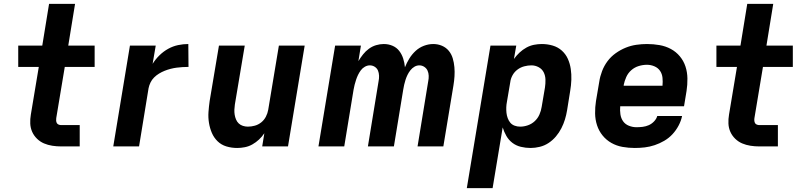

<svg xmlns="http://www.w3.org/2000/svg" viewBox="-20 -755 4140 990"><path d="M296 0Q272 0 249.5 -3.5Q227 -7 207 -15.5Q187 -24 171 -39.5Q155 -55 146 -75Q137 -95 136 -118Q135 -141 139 -164L180 -410H74V-520H198L233 -735H367L332 -520H468V-410H314L270 -146Q269 -140 269.5 -133Q270 -126 273 -120.5Q276 -115 282.5 -112.5Q289 -110 295 -110H391V0Z M564 0 650 -520H783L767 -426Q782 -450 802.5 -470Q823 -490 847.5 -503.5Q872 -517 898.5 -522.5Q925 -528 951 -528L952 -410Q937 -410 921 -409Q905 -408 890 -406Q875 -404 859.5 -400Q844 -396 829 -390Q814 -384 800 -375.5Q786 -367 774.5 -355.5Q763 -344 756 -329.5Q749 -315 746 -300L697 0Z M1203 8Q1174 8 1147.5 0Q1121 -8 1102 -26.5Q1083 -45 1072.5 -69.5Q1062 -94 1057.5 -121.5Q1053 -149 1055 -177.5Q1057 -206 1061 -234L1109 -520H1242L1191 -216Q1189 -203 1188.5 -189.5Q1188 -176 1190 -163.5Q1192 -151 1197 -139Q1202 -127 1211 -118.5Q1220 -110 1232.5 -106Q1245 -102 1258 -102Q1276 -102 1294 -107Q1312 -112 1327 -124Q1342 -136 1351 -153.5Q1360 -171 1363 -189L1418 -520H1551L1465 0H1332L1343 -68Q1331 -50 1315.5 -35.5Q1300 -21 1281.5 -10.5Q1263 0 1242.5 4Q1222 8 1203 8Z M1622 0 1708 -520H1841L1828 -440Q1839 -458 1852 -474.5Q1865 -491 1882 -503.5Q1899 -516 1919 -522Q1939 -528 1959 -528Q1983 -528 2004 -519Q2025 -510 2038.5 -492.5Q2052 -475 2059 -453Q2066 -431 2068 -408Q2077 -431 2090.5 -453Q2104 -475 2123 -492.5Q2142 -510 2166 -519Q2190 -528 2214 -528Q2238 -528 2259 -519Q2280 -510 2294 -493Q2308 -476 2314.5 -454Q2321 -432 2323 -408.5Q2325 -385 2323.5 -361.5Q2322 -338 2318 -314L2266 0H2133L2188 -336Q2191 -350 2190.5 -364.5Q2190 -379 2184.5 -391Q2179 -403 2167.5 -410.5Q2156 -418 2142 -418Q2129 -418 2117 -411Q2105 -404 2096 -392.5Q2087 -381 2081 -368.5Q2075 -356 2071 -343.5Q2067 -331 2064 -318Q2061 -305 2059 -292L2011 0H1877L1932 -336Q1935 -350 1934.5 -364.5Q1934 -379 1929 -391Q1924 -403 1912.5 -410.5Q1901 -418 1887 -418Q1874 -418 1861.5 -411Q1849 -404 1840.5 -392.5Q1832 -381 1826 -368.5Q1820 -356 1816 -343.5Q1812 -331 1808.5 -318Q1805 -305 1803 -292L1755 0Z M2387 215 2509 -520H2642L2630 -451Q2643 -469 2659 -484Q2675 -499 2694 -509.5Q2713 -520 2733.5 -524Q2754 -528 2774 -528Q2803 -528 2830 -520Q2857 -512 2877 -494Q2897 -476 2908 -451.5Q2919 -427 2923 -399.5Q2927 -372 2926 -343.5Q2925 -315 2920 -286L2904 -186Q2900 -162 2893 -139Q2886 -116 2874.5 -93.5Q2863 -71 2846.5 -51.5Q2830 -32 2809 -18Q2788 -4 2763.5 2Q2739 8 2716 8Q2690 8 2665.5 2Q2641 -4 2622 -18.5Q2603 -33 2591 -54Q2579 -75 2572 -98L2520 215ZM2662 -102Q2682 -102 2702 -109Q2722 -116 2737.5 -130.5Q2753 -145 2761.5 -164.5Q2770 -184 2773 -204L2790 -304Q2793 -324 2792.5 -344.5Q2792 -365 2783.5 -382Q2775 -399 2757.5 -408.5Q2740 -418 2720 -418Q2702 -418 2683 -413Q2664 -408 2648 -396Q2632 -384 2622.5 -366.5Q2613 -349 2611 -331L2594 -231Q2591 -216 2590.5 -201.5Q2590 -187 2591.5 -173Q2593 -159 2598 -145.5Q2603 -132 2611.5 -122Q2620 -112 2633.5 -107Q2647 -102 2662 -102Z M3253 8Q3221 8 3190 2.5Q3159 -3 3132.5 -18Q3106 -33 3087 -56.5Q3068 -80 3058.5 -109Q3049 -138 3048.5 -170Q3048 -202 3053 -234L3070 -334Q3074 -361 3084.5 -388.5Q3095 -416 3112.5 -439.5Q3130 -463 3154.5 -480.5Q3179 -498 3206 -509Q3233 -520 3261 -524Q3289 -528 3316 -528Q3349 -528 3380.5 -522.5Q3412 -517 3439 -502.5Q3466 -488 3485.5 -464.5Q3505 -441 3514.5 -412Q3524 -383 3524.5 -350.5Q3525 -318 3520 -286L3507 -207H3178Q3176 -186 3179 -165.5Q3182 -145 3193 -129.5Q3204 -114 3223 -106.5Q3242 -99 3262 -99Q3278 -99 3294 -101Q3310 -103 3325 -109.5Q3340 -116 3352.5 -129Q3365 -142 3369 -157H3497Q3492 -132 3479 -107.5Q3466 -83 3447.5 -63Q3429 -43 3405 -29Q3381 -15 3355.5 -6.5Q3330 2 3304.5 5Q3279 8 3253 8ZM3196 -313H3396Q3398 -334 3396 -354Q3394 -374 3383.5 -389.5Q3373 -405 3354.5 -413Q3336 -421 3316 -421Q3295 -421 3273.5 -414.5Q3252 -408 3235 -393Q3218 -378 3209 -357.5Q3200 -337 3196 -317Z M3896 0Q3872 0 3849.5 -3.5Q3827 -7 3807 -15.5Q3787 -24 3771 -39.5Q3755 -55 3746 -75Q3737 -95 3736 -118Q3735 -141 3739 -164L3780 -410H3674V-520H3798L3833 -735H3967L3932 -520H4068V-410H3914L3870 -146Q3869 -140 3869.5 -133Q3870 -126 3873 -120.5Q3876 -115 3882.5 -112.5Q3889 -110 3895 -110H3991V0Z"/></svg>

Font: Iosevka Aile Extrabold Oblique
Style: Regular
Weight: 800
Italic angle: -9°
Designer: Belleve Invis
Foundry: Belleve Invis
Version: Version 31.1.0; ttfautohint (v1.8.4)